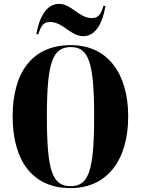

<svg xmlns="http://www.w3.org/2000/svg" viewBox="-20 -957 724 987"><path d="M408 -771C473 -771 509 -842 522 -927H512C497 -879 483 -864 452 -864C385 -864 349 -937 283 -937C218 -937 181 -866 167 -781H177C192 -829 206 -844 237 -844C305 -844 342 -771 408 -771ZM343 10C533 10 639 -137 639 -358C639 -580 533 -725 344 -725C142 -725 45 -580 45 -359C45 -137 142 10 343 10ZM343 0C250 0 221 -76 221 -358C221 -639 251 -715 344 -715C435 -715 464 -639 464 -358C464 -76 435 0 343 0Z"/></svg>

Font: Noto Serif Display ExtraCondensed Black
Style: Regular
Weight: 900
Width: 2
Designer: Monotype Design Team
Foundry: Monotype Imaging Inc.
Version: Version 2.009